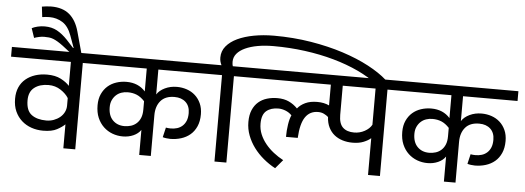

<svg xmlns="http://www.w3.org/2000/svg" viewBox="-66 -1080 3429 1253"><g transform="rotate(5 1649.0 -453.0)"><path d="M235 -470Q289 -470 325.5 -451Q362 -432 382 -409V-566H-10V-630H550V-566H460V0H382V-157Q364 -139 330.5 -121Q297 -103 240 -103Q199 -103 163 -115.5Q127 -128 99.5 -152.5Q72 -177 56 -212.5Q40 -248 40 -295Q40 -338 54.5 -370.5Q69 -403 95.5 -425Q122 -447 157.5 -458.5Q193 -470 235 -470ZM382 -329Q365 -357 330 -380Q295 -403 250 -403Q193 -403 157.5 -375.5Q122 -348 122 -292Q122 -225 158 -198Q194 -171 255 -171Q281 -171 304 -179.5Q327 -188 344.5 -202.5Q362 -217 372 -237Q382 -257 382 -280Z M453 -600H405L320 -666Q300 -681 284 -690.5Q268 -700 254 -705.5Q240 -711 225.5 -712.5Q211 -714 194 -714Q179 -714 160.5 -710Q142 -706 129 -701L108 -763Q123 -771 145.5 -776.5Q168 -782 192 -782Q238 -782 273 -763Q308 -744 343 -707L388 -658H392L363 -738Q341 -798 302.5 -821.5Q264 -845 219 -845Q206 -845 193.5 -844Q181 -843 170 -841L162 -909Q172 -911 191 -913Q210 -915 223 -915Q298 -915 342.5 -877.5Q387 -840 407 -767Z M880 -352Q855 -379 828.5 -390Q802 -401 769 -401Q748 -401 728.5 -394.5Q709 -388 694 -374.5Q679 -361 669.5 -341Q660 -321 660 -294Q660 -239 689.5 -209Q719 -179 766 -179Q789 -179 809.5 -185.5Q830 -192 846 -206.5Q862 -221 871 -243Q880 -265 880 -297ZM955 0H879V-164Q862 -139 830.5 -125Q799 -111 761 -111Q726 -111 693.5 -123Q661 -135 635.5 -159Q610 -183 595 -218Q580 -253 580 -300Q580 -342 594.5 -373.5Q609 -405 633 -426Q657 -447 689 -457.5Q721 -468 756 -468Q833 -468 879 -416V-566H530V-630H1312V-566H955V-403Q972 -430 1007.5 -447Q1043 -464 1086 -464Q1120 -464 1151 -453.5Q1182 -443 1205.5 -422Q1229 -401 1243 -370Q1257 -339 1257 -299Q1257 -253 1242 -219.5Q1227 -186 1201.5 -164.5Q1176 -143 1142 -132.5Q1108 -122 1071 -122Q1060 -122 1045 -124Q1030 -126 1022 -129L1037 -193Q1052 -190 1069 -190Q1091 -190 1110.5 -196Q1130 -202 1145 -215.5Q1160 -229 1168.5 -249.5Q1177 -270 1177 -300Q1177 -346 1149.5 -371.5Q1122 -397 1076 -397Q1016 -397 985.5 -361.5Q955 -326 955 -267Z M1363 -630Q1358 -640 1354.5 -652Q1351 -664 1351 -680Q1351 -722 1377.5 -754Q1404 -786 1449.5 -807.5Q1495 -829 1556.5 -840.5Q1618 -852 1688 -852Q1815 -852 1930.5 -833Q2046 -814 2143 -782.5Q2240 -751 2315 -711Q2390 -671 2437 -629L2447 -620L2403 -575L2379 -594Q2325 -637 2250.5 -672Q2176 -707 2087 -732Q1998 -757 1897.5 -770.5Q1797 -784 1691 -784Q1634 -784 1587 -775.5Q1540 -767 1505.5 -751Q1471 -735 1452 -712Q1433 -689 1433 -659Q1433 -642 1437 -630H1540V-566H1450V0H1372V-566H1282V-630Z M1520 -566V-630H2546V-566H2456V0H2378V-241Q2360 -225 2330 -213Q2300 -201 2258 -201Q2223 -201 2192.5 -210.5Q2162 -220 2139 -238.5Q2116 -257 2101.5 -286Q2087 -315 2085 -354Q2074 -364 2057 -372.5Q2040 -381 2018 -381Q1964 -381 1934.5 -338Q1905 -295 1900 -201H1823Q1823 -242 1829 -281.5Q1835 -321 1846 -344Q1829 -362 1805 -371.5Q1781 -381 1758 -381Q1709 -381 1679.5 -356.5Q1650 -332 1650 -273Q1650 -236 1663.5 -203.5Q1677 -171 1700 -142.5Q1723 -114 1753.5 -90Q1784 -66 1818 -48L1770 9Q1729 -13 1692.5 -43.5Q1656 -74 1629 -110.5Q1602 -147 1586 -189Q1570 -231 1570 -277Q1570 -323 1584 -355.5Q1598 -388 1622 -408.5Q1646 -429 1678 -438.5Q1710 -448 1746 -448Q1789 -448 1821 -433Q1853 -418 1878 -392Q1897 -416 1929 -431Q1961 -446 2007 -446Q2030 -446 2049 -442Q2068 -438 2085 -430V-566ZM2163 -375Q2163 -318 2189 -293Q2215 -268 2263 -268Q2300 -268 2332 -285.5Q2364 -303 2378 -329V-566H2163Z M2876 -352Q2851 -379 2824.5 -390Q2798 -401 2765 -401Q2744 -401 2724.5 -394.5Q2705 -388 2690 -374.5Q2675 -361 2665.5 -341Q2656 -321 2656 -294Q2656 -239 2685.5 -209Q2715 -179 2762 -179Q2785 -179 2805.5 -185.5Q2826 -192 2842 -206.5Q2858 -221 2867 -243Q2876 -265 2876 -297ZM2951 0H2875V-164Q2858 -139 2826.5 -125Q2795 -111 2757 -111Q2722 -111 2689.5 -123Q2657 -135 2631.5 -159Q2606 -183 2591 -218Q2576 -253 2576 -300Q2576 -342 2590.5 -373.5Q2605 -405 2629 -426Q2653 -447 2685 -457.5Q2717 -468 2752 -468Q2829 -468 2875 -416V-566H2526V-630H3308V-566H2951V-403Q2968 -430 3003.5 -447Q3039 -464 3082 -464Q3116 -464 3147 -453.5Q3178 -443 3201.5 -422Q3225 -401 3239 -370Q3253 -339 3253 -299Q3253 -253 3238 -219.5Q3223 -186 3197.5 -164.5Q3172 -143 3138 -132.5Q3104 -122 3067 -122Q3056 -122 3041 -124Q3026 -126 3018 -129L3033 -193Q3048 -190 3065 -190Q3087 -190 3106.5 -196Q3126 -202 3141 -215.5Q3156 -229 3164.5 -249.5Q3173 -270 3173 -300Q3173 -346 3145.5 -371.5Q3118 -397 3072 -397Q3012 -397 2981.5 -361.5Q2951 -326 2951 -267Z"/></g></svg>

Font: Ek Mukta
Style: Regular
Weight: 400
Designer: Girish Dalvi and Yashodeep Gholap
Foundry: Ek Type
Version: Version 2.538;PS 1.001;hotconv 16.6.51;makeotf.lib2.5.65220;